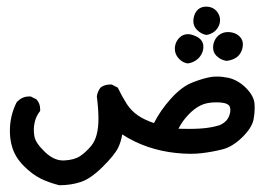

<svg xmlns="http://www.w3.org/2000/svg" viewBox="-20 -270 788 579"><path d="M9.8 125Q9.8 79.1 29.8 39.1L32.7 35.6Q47.9 21 66.9 21Q69.3 21 72.8 21L90.3 29.8L90.8 30.8Q101.1 42 101.1 59.6Q101.1 61 101.1 64.5Q87.9 81.5 84.5 99.6Q82 110.4 82 120.4Q82 130.4 83.5 139.6Q85.9 159.7 114.7 187.5Q141.6 213.9 170.4 213.9Q171.9 213.9 173.3 213.9Q204.1 212.4 221.7 200.7Q239.7 188.5 255.4 169.4Q276.9 143.1 276.9 87.9Q276.9 59.6 272 20.5Q274.4 5.4 283.2 -5.9Q294.9 -15.1 312 -15.1Q314 -15.1 316.9 -15.1L335 -5.9Q348.6 22 362.3 43.5Q376 64.5 396 78.1Q416 91.8 444.3 101.1Q463.9 62.5 495.1 27.8Q528.3 -9.3 562 -22Q595.2 -34.7 617.7 -38.1Q626 -39.1 634.8 -39.1Q650.9 -39.1 669.4 -35.2Q698.2 -28.3 721.7 -4.9Q745.6 19 747.6 43Q748 49.3 748 56.2Q748 72.8 744.6 90.3Q739.3 116.2 710 144.5Q680.7 172.9 650.9 180.4Q621.1 188 588.4 191.9Q573.2 193.8 554.2 193.8Q535.2 193.8 511.7 191.4Q467.8 187 426 172.9Q384.3 158.7 348.6 135.3Q345.2 156.7 336.4 175.3Q325.7 197.3 289.8 232.9Q253.9 268.6 224.1 278.6Q194.3 288.6 159.2 288.6H158.7Q128.9 281.2 103.5 269Q77.1 255.9 51.8 230.5Q26.4 205.1 17.1 174.8Q9.8 151.4 9.8 125ZM518.1 118.2Q534.2 118.7 550.8 118.7Q567.4 118.7 583.5 117.7Q616.2 115.7 642.6 107.4Q664.6 97.7 671.4 78.6Q674.8 69.3 674.8 62Q674.8 54.7 671.4 49.3L669.9 47.4Q661.1 38.6 632.6 38.6Q604 38.6 585.9 47.4Q565.9 57.1 547.9 76.2Q529.8 95.2 518.1 118.2ZM507.3 -122.6Q507.3 -143.1 522 -157.2Q532.7 -167 546.4 -167Q555.7 -167 567.4 -162.1Q593.3 -151.9 593.3 -128.9Q593.3 -125.5 592.8 -121.6Q589.8 -104.5 576.9 -92.8Q564 -81.1 545.9 -78.6Q530.3 -81.1 518.8 -93.8Q507.3 -106.4 507.3 -122.6ZM622.6 -126.5Q622.6 -137.7 627.4 -147.9Q631.8 -157.2 640.1 -164.1Q651.9 -173.3 667 -173.3Q679.7 -173.3 690.4 -168.5Q698.7 -164.6 704.6 -157.7Q712.4 -148.9 712.4 -136.2Q712.4 -124 706.5 -112.3Q701.7 -103.5 694.3 -97.7Q681.6 -88.4 663.1 -86.4Q645.5 -88.9 632.8 -101.6Q622.6 -111.8 622.6 -126.5ZM563 -206.5Q563 -210 563.5 -213.4Q566.4 -232.4 578.1 -242.2Q587.9 -250 601.1 -250Q623 -250 635.3 -233.9Q643.6 -222.2 643.6 -209.5Q643.6 -191.9 630.4 -178.2Q618.7 -167 602.5 -164.6Q587.4 -167 574.2 -179.7Q563 -190.9 563 -206.5Z"/></svg>

Font: Bakudai
Style: Medium
Weight: 500
Version: Version 1.48